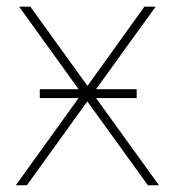

<svg xmlns="http://www.w3.org/2000/svg" viewBox="-20 -548 518 568"><path d="M384.3 -257.8H264.2L450.2 0H417.5L238.3 -248L59.6 0H26.9L212.4 -257.8H97.7V-284.2H212.4L36.6 -528.3H69.8L238.8 -293.9L407.2 -528.3H440.4L264.2 -284.2H384.3Z"/></svg>

Font: Roboto Thin
Style: Regular
Weight: 250
Designer: Google
Version: Version 2.134; 2016